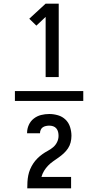

<svg xmlns="http://www.w3.org/2000/svg" viewBox="-20 -868 540 1056"><path d="M62 -313V-367H438V-313ZM231 -444V-775L180 -727L141 -765L231 -848H303V-444ZM130 168V167Q130 150 131 132Q132 114 135.5 96.5Q139 79 146 62.5Q153 46 163 31Q173 16 185.5 3.5Q198 -9 212.5 -19.5Q227 -30 243 -38.5Q259 -47 272.5 -58.5Q286 -70 294 -86.5Q302 -103 302 -121Q302 -132 299.5 -142.5Q297 -153 290 -161.5Q283 -170 272.5 -173.5Q262 -177 251 -177Q242 -177 232.5 -175Q223 -173 215.5 -168Q208 -163 204 -154Q200 -145 200 -136V-135H129V-138Q129 -160 138.5 -181Q148 -202 166 -216Q184 -230 206 -235.5Q228 -241 251 -241Q275 -241 299 -234Q323 -227 340.5 -210Q358 -193 365.5 -169Q373 -145 373 -121Q373 -103 368.5 -85Q364 -67 354 -52Q344 -37 330.5 -24.5Q317 -12 302 -1.5Q287 9 272 19.5Q257 30 244.5 43Q232 56 222.5 71.5Q213 87 208 105H371V168Z"/></svg>

Font: Iosevka Term Curly Medium
Style: Regular
Weight: 500
Designer: Belleve Invis
Foundry: Belleve Invis
Version: Version 32.3.0